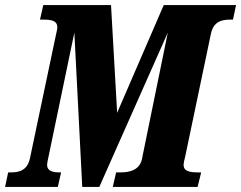

<svg xmlns="http://www.w3.org/2000/svg" viewBox="-41 -734 947 754"><path d="M-21 0H186L199 -57H195C168 -57 144 -61 144 -87C144 -93 146 -103 150 -121L251 -606L282 0H349L618 -606L518 -117C511 -65 467 -57 432 -57H415L402 0H735L749 -57H738C704 -57 680 -61 680 -87C680 -93 682 -103 686 -118L787 -600C797 -650 830 -657 864 -657H874L886 -714H602L419 -291L395 -714H129L116 -657H127C161 -657 184 -653 184 -627C184 -619 182 -613 177 -589L77 -114C67 -65 35 -57 2 -57H-9Z"/></svg>

Font: Noto Serif ExtraCondensed Black
Style: Italic
Weight: 900
Width: 2
Italic angle: -12°
Designer: Monotype Design Team
Foundry: Monotype Imaging Inc.
Version: Version 2.014